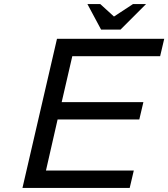

<svg xmlns="http://www.w3.org/2000/svg" viewBox="-20 -920 824 940"><path d="M570 -775H475L408 -900H471L538 -839L631 -900H695ZM90 0 259 -730H354H784L764 -645H334L282 -420H682L662 -335H262L205 -85H635L615 0H185Z"/></svg>

Font: Miedinger
Style: Italic
Weight: 400
Italic angle: -13°
Version: Version 001.000